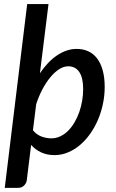

<svg xmlns="http://www.w3.org/2000/svg" viewBox="-20 -760 574 950"><path d="M3.5 169.5 114.5 -740H220L177.5 -397.5Q196 -425 217 -447.2Q238 -469.5 261 -485.2Q284 -501 308.8 -509.5Q333.5 -518 359 -518Q391 -518 416.8 -506.2Q442.5 -494.5 460.5 -470.8Q478.5 -447 488.2 -411.8Q498 -376.5 498 -329.5Q498 -287 489.2 -245.5Q480.5 -204 464.5 -166.8Q448.5 -129.5 425.8 -97.5Q403 -65.5 375.5 -42.2Q348 -19 316 -5.8Q284 7.5 249.5 7.5Q213.5 7.5 184.2 -5.8Q155 -19 134 -43L112.5 132Q110.5 146.5 99 158Q87.5 169.5 69.5 169.5ZM317.5 -432Q295.5 -432 273 -417.8Q250.5 -403.5 229.5 -378.2Q208.5 -353 190.2 -318.8Q172 -284.5 159 -244.5L143 -115.5Q161 -93.5 185.2 -84.5Q209.5 -75.5 233.5 -75.5Q257.5 -75.5 278.5 -85.5Q299.5 -95.5 317 -113Q334.5 -130.5 348.5 -154.2Q362.5 -178 372 -205Q381.5 -232 386.5 -261.2Q391.5 -290.5 391.5 -319Q391.5 -375.5 372.2 -403.8Q353 -432 317.5 -432Z"/></svg>

Font: Lato Semibold
Style: Italic
Weight: 600
Italic angle: -7°
Designer: Lukasz Dziedzic
Foundry: tyPoland Lukasz Dziedzic
Version: Version 2.006; 2014-01-15